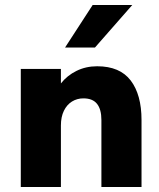

<svg xmlns="http://www.w3.org/2000/svg" viewBox="-20 -751 640 771"><path d="M63.5 -474.1H224.6V-416Q249.5 -447.8 287.1 -466.3Q324.7 -484.9 370.1 -484.9Q461.4 -484.9 504.9 -427.7Q548.3 -370.6 548.3 -269V0H387.2V-269Q387.2 -312 369.6 -334Q352.1 -356 314.9 -356Q289.6 -356 269 -343.3Q248.5 -330.6 236.6 -306.2Q224.6 -281.7 224.6 -247.1V0H63.5ZM352.1 -731H511.2L361.3 -560.1H241.2Z"/></svg>

Font: Glacial Indifference
Style: Bold
Weight: 700
Designer: Alfredo Marco Pradil
Foundry: Alfredo Marco Pradil
Version: Version 1.312